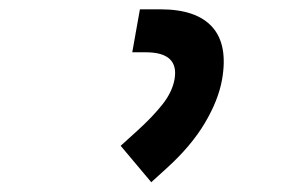

<svg xmlns="http://www.w3.org/2000/svg" viewBox="-20 -713 626 404"><path d="M298.3 -329.6 233.9 -406.2 269 -438Q300.8 -466.8 321.5 -492.9Q342.3 -519 347.2 -545.9Q357.4 -603 286.6 -603H258.3L274.4 -693.4H317.4Q393.6 -693.4 426.8 -656Q460 -618.7 447.3 -545.9Q439.5 -502 410.9 -453.9Q382.3 -405.8 331.1 -359.4Z"/></svg>

Font: Cascadia Mono
Style: Italic
Weight: 400
Italic angle: -10°
Monospace: yes
Designer: Aaron Bell
Foundry: Saja Typeworks
Version: Version 2404.023; ttfautohint (v1.8.4)